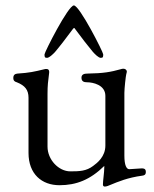

<svg xmlns="http://www.w3.org/2000/svg" viewBox="-20 -668 567 707"><path d="M252 -648C231 -648 144 -476 144 -468C144 -459 144 -455 153 -455C161 -455 175 -468 183 -477C196 -492 227 -532 249 -562C251 -564 252 -565 253 -565C254 -565 255 -564 256 -562C278 -532 309 -492 322 -477C330 -468 343 -455 351 -455C360 -455 360 -459 360 -468C360 -476 273 -648 252 -648ZM366 19C372 19 382 15 386 13C415 1 451 -14 503 -21C511 -22 517 -24 517 -35C517 -47 509 -48 502 -48C492 -48 466 -45 456 -45C446 -45 438 -59 438 -95V-326C438 -342 443 -388 445 -395C446 -399 447 -402 447 -404C447 -411 441 -415 434 -415C431 -415 427 -414 424 -413C388 -403 362 -398 301 -397C290 -397 280 -394 280 -382C280 -368 289 -365 301 -365C321 -365 368 -356 368 -315V-132C368 -91 338 -68 323 -57C298 -38 273 -37 239 -37C196 -37 155 -80 155 -128V-323C155 -353 157 -369 161 -400C162 -411 157 -414 151 -414C148 -414 147 -414 143 -413C106 -404 89 -400 44 -397C36 -396 29 -393 29 -381C29 -370 35 -367 42 -365C72 -353 85 -337 85 -308V-105C85 -27 134 14 199 14C261 14 312 -6 364 -57V-51C364 -34 359 -2 359 11C359 16 361 19 366 19Z"/></svg>

Font: EB Garamond
Style: Regular
Weight: 400
Designer: Georg Duffner and Octavio Pardo
Foundry: Georg Duffner
Version: Version 1.000;PS 001.000;hotconv 1.0.88;makeotf.lib2.5.64775